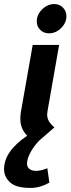

<svg xmlns="http://www.w3.org/2000/svg" viewBox="-58 -691 348 945"><path d="M269 -611Q269 -579 243 -553Q217 -527 183 -527Q157 -527 140 -544Q123 -561 123 -586Q123 -619 149.5 -645Q176 -671 209 -671Q235 -671 252 -653.5Q269 -636 269 -611ZM176 -145Q174 -133 174 -128Q174 -110 182.5 -95Q191 -80 210 -64L135 1Q108 29 91.5 60Q75 91 75 114Q75 132 87.5 141Q100 150 120 150Q143 150 175 137L185 208Q139 234 92 234Q22 234 -8 207Q-38 180 -38 141Q-38 54 76 -23Q42 -57 42 -106Q42 -123 45 -141L103 -470H233Z"/></svg>

Font: KoHo
Style: Bold Italic
Weight: 700
Italic angle: -10°
Version: Version 1.000; ttfautohint (v1.6)